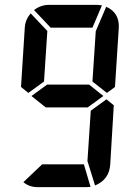

<svg xmlns="http://www.w3.org/2000/svg" viewBox="-20 -770 509 790"><path d="M360.4 -656.2H188.5L120.1 -728.5Q147.5 -750 181.6 -750H380.9L399.4 -748ZM374 -641.6 417 -742.2Q471.7 -717.8 468.8 -656.2L453.1 -412.1L419.9 -387.7L360.4 -434.6ZM353.5 -314.5 418 -361.3 448.2 -336.9 433.6 -93.8Q429.7 -31.2 371.1 -6.8L339.8 -107.4ZM153.3 -93.8H325.2L352.5 -1L334 0H134.8Q100.6 0 76.2 -20.5ZM161.1 -434.6 96.7 -387.7 66.4 -412.1 82 -656.2Q84 -689.5 106.4 -714.8L174.8 -642.6ZM109.4 -375 173.8 -421.9H346.7L405.3 -375L340.8 -328.1H168Z"/></svg>

Font: 7-Segment
Style: Regular
Weight: 400
Designer: Jan Bobrowski
Version: Version 3.0